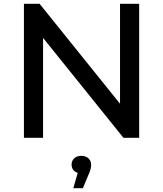

<svg xmlns="http://www.w3.org/2000/svg" viewBox="-20 -720 852 1003"><path d="M607 -700V-178L187 -700H105V0H205V-522L625 0H707V-700ZM405 94C374 94 354 113 354 140C354 161 366 177 386 183L363 263H413L443 191C453 170 456 154 456 140C456 114 436 94 405 94Z"/></svg>

Font: AWKNG-Font Medium
Style: Regular
Weight: 500
Designer: Awakening Church
Foundry: Awakening Church
Version: Version 1.700;PS 001.700;hotconv 1.0.88;makeotf.lib2.5.64775